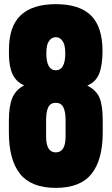

<svg xmlns="http://www.w3.org/2000/svg" viewBox="-20 -890 534 919"><path d="M22.5 -256.3V-313.5Q22.5 -381.3 38.8 -420.9Q55.2 -460.4 95.7 -481.4Q22.9 -511.2 22.9 -629.4V-651.9Q22.9 -764.2 79.3 -817.1Q135.7 -870.1 247.1 -870.1Q360.4 -870.1 415.5 -815.9Q470.7 -761.7 470.7 -645Q470.7 -578.1 454.8 -537.8Q439 -497.6 397.9 -480.5Q442.4 -457.5 457 -420.4Q471.7 -383.3 471.7 -313.5V-256.3Q471.7 -125 418.2 -57.9Q364.7 9.3 247.1 9.3Q129.4 9.3 75.9 -57.9Q22.5 -125 22.5 -256.3ZM247.1 -160.6Q293.9 -160.6 293.9 -236.3V-314.9Q293.9 -356 283 -377Q272 -397.9 247.1 -397.9Q221.7 -397.9 211.2 -377.2Q200.7 -356.4 200.7 -314.9V-236.3Q200.7 -160.6 247.1 -160.6ZM292.5 -635.7Q292.5 -655.8 288.8 -671.9Q285.2 -688 274.4 -700Q263.7 -711.9 247.1 -711.9Q230.5 -711.9 219.7 -700Q209 -688 205.3 -671.9Q201.7 -655.8 201.7 -635.7Q201.7 -553.7 247.1 -553.7Q292.5 -553.7 292.5 -635.7Z"/></svg>

Font: Anton
Style: Regular
Weight: 400
Designer: Vernon Adams, Tural Alisoy
Foundry: Vernon Adams
Version: Version 2.300